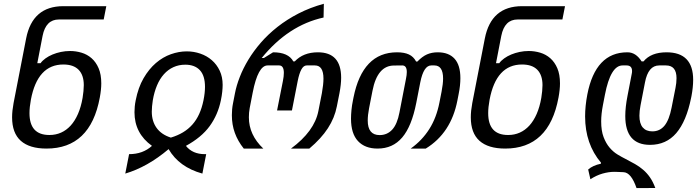

<svg xmlns="http://www.w3.org/2000/svg" viewBox="-20 -780 3659 1008"><path d="M224.1 0Q134.8 0 89.1 -40.8Q43.5 -81.5 43.5 -164.1Q43.5 -180.7 45.4 -199.5Q47.4 -218.3 51.3 -239.3L117.2 -578.1Q150.4 -747.6 312.5 -747.6H538.1L524.4 -677.7H289.1Q220.7 -677.7 203.6 -591.8L175.8 -448.2H192.9Q202.6 -461.9 219 -473.6Q235.4 -485.4 255.9 -493.9Q276.4 -502.4 299.8 -507.3Q323.2 -512.2 347.7 -512.2Q378.4 -512.2 408 -503.4Q437.5 -494.6 460.7 -474.4Q483.9 -454.1 497.8 -421.6Q511.7 -389.2 511.7 -342.3Q511.7 -309.6 503.9 -267.6Q479 -133.3 408.9 -66.7Q338.9 0 224.1 0ZM240.2 -71.3Q272.5 -71.3 300.5 -83.7Q328.6 -96.2 351.1 -120.8Q373.5 -145.5 389.4 -181.9Q405.3 -218.3 413.6 -266.1Q416.5 -283.7 418.2 -301.5Q419.9 -319.3 419.9 -333Q419.9 -385.7 392.8 -413.6Q365.7 -441.4 312.5 -441.4Q176.8 -441.4 142.1 -256.3Q134.8 -216.8 134.8 -186Q134.8 -71.3 238.8 -71.3Z M657.7 29.3Q730 29.3 777.8 -14.2Q686 -80.1 686 -190.9Q686 -205.1 687.5 -220.9Q689 -236.8 692.4 -253.4Q705.6 -320.8 733.6 -369.1Q761.7 -417.5 798.3 -449Q835 -480.5 877.2 -495.4Q919.4 -510.3 960.4 -510.3Q997.6 -510.3 1031.7 -498.5Q1065.9 -486.8 1092 -464.1Q1118.2 -441.4 1133.5 -408.7Q1148.9 -376 1148.9 -334.5Q1148.9 -318.8 1146.7 -297.9Q1144.5 -276.9 1139.6 -253.4Q1124 -177.2 1080.8 -117.9Q1037.6 -58.6 956.1 -14.2Q990.7 29.3 1055.2 29.3H1062.5L1042.5 131.3Q920.4 97.7 865.2 2.9Q809.1 50.3 752.2 82.3Q695.3 114.3 637.7 131.3ZM877 -57.6Q912.6 -68.4 940.7 -85.2Q968.8 -102.1 990 -126Q1011.2 -149.9 1025.6 -181.4Q1040 -212.9 1048.3 -253.4Q1056.2 -292.5 1056.2 -323.7Q1056.2 -382.8 1029.3 -411.6Q1002.4 -440.4 952.6 -440.4Q918.9 -440.4 890.6 -427.5Q862.3 -414.6 840.6 -390.4Q818.8 -366.2 804.2 -331.5Q789.6 -296.9 782.2 -253.4Q779.8 -238.3 778.3 -222.2Q776.9 -206.1 776.9 -193.8Q776.9 -143.6 802.2 -108.4Q827.6 -73.2 877 -57.6Z M1259.8 0Q1228.5 -39.1 1212.9 -82.3Q1197.3 -125.5 1197.3 -175.3Q1197.3 -190.4 1198.7 -206.5Q1200.2 -222.7 1203.6 -239.3L1213.4 -289.6Q1221.2 -330.6 1238.8 -375.7Q1256.3 -420.9 1283.9 -466.6Q1311.5 -512.2 1349.6 -556.2Q1387.7 -600.1 1437 -638.9Q1486.3 -677.7 1546.9 -709Q1607.4 -740.2 1680.2 -760.3L1678.7 -688Q1493.7 -647.5 1354 -475.6H1365.7L1413.6 -505.4Q1494.1 -505.4 1520 -457.5H1527.3Q1572.3 -505.4 1648.9 -505.4Q1771 -505.4 1771 -372.1Q1771 -336.9 1762.2 -291L1748.5 -221.7Q1736.8 -161.1 1701.4 -106.7Q1666 -52.2 1604 0H1507.8Q1630.4 -90.3 1651.4 -196.8L1669.9 -291Q1673.8 -312.5 1676 -332.3Q1678.2 -352.1 1678.2 -367.2Q1678.2 -436.5 1633.3 -436.5H1590.3Q1573.7 -436.5 1562.3 -415.5Q1550.8 -394.5 1543 -355L1512.7 -200.2H1434.6L1465.3 -355Q1470.2 -379.4 1470.2 -397.5Q1470.2 -436.5 1445.3 -436.5H1384.8Q1334.5 -436.5 1306.6 -293.5L1291 -212.9Q1288.6 -201.2 1287.6 -188.2Q1286.6 -175.3 1286.6 -164.1Q1286.6 -71.8 1362.3 0H1259.8Z M1962.4 0Q1896 0 1859.4 -39.3Q1822.8 -78.6 1822.8 -156.7Q1822.8 -177.2 1825.2 -202.4Q1827.6 -227.5 1833 -253.4L1835.9 -268.1Q1859.4 -386.2 1916.5 -445.8Q1973.6 -505.4 2064.5 -505.4Q2102.5 -505.4 2126.7 -494.1Q2150.9 -482.9 2164.6 -457H2171.4Q2196.8 -483.4 2221.7 -494.4Q2246.6 -505.4 2278.3 -505.4Q2335.9 -505.4 2366.5 -471.7Q2397 -438 2397 -369.6Q2397 -351.6 2394.8 -330.3Q2392.6 -309.1 2387.7 -285.2L2381.3 -252.4Q2348.1 -81.5 2215.3 0H2136.2Q2195.8 -42.5 2233.6 -102.1Q2271.5 -161.6 2287.1 -242.2L2298.3 -299.3Q2302.2 -319.8 2304.2 -336.7Q2306.2 -353.5 2306.2 -367.7Q2306.2 -436.5 2260.3 -436.5H2244.1Q2204.1 -436.5 2186.5 -347.7L2165.5 -240.2Q2153.3 -178.2 2135 -133.1Q2116.7 -87.9 2091.6 -58.3Q2066.4 -28.8 2034.2 -14.4Q2002 0 1962.4 0ZM1973.1 -70.8Q2012.7 -70.8 2039.1 -99.4Q2065.4 -127.9 2077.1 -189.5L2111.3 -365.7Q2115.7 -386.7 2115.7 -401.9Q2115.7 -436.5 2091.8 -436.5L2049.3 -436H2048.8Q1961.4 -436 1935.5 -303.2L1917.5 -210.9Q1910.6 -175.3 1910.6 -147.5Q1910.6 -70.8 1973.1 -70.8Z M2632.3 0Q2543 0 2497.3 -40.8Q2451.7 -81.5 2451.7 -164.1Q2451.7 -180.7 2453.6 -199.5Q2455.6 -218.3 2459.5 -239.3L2525.4 -578.1Q2558.6 -747.6 2720.7 -747.6H2946.3L2932.6 -677.7H2697.3Q2628.9 -677.7 2611.8 -591.8L2584 -448.2H2601.1Q2610.8 -461.9 2627.2 -473.6Q2643.6 -485.4 2664.1 -493.9Q2684.6 -502.4 2708 -507.3Q2731.4 -512.2 2755.9 -512.2Q2786.6 -512.2 2816.2 -503.4Q2845.7 -494.6 2868.9 -474.4Q2892.1 -454.1 2906 -421.6Q2919.9 -389.2 2919.9 -342.3Q2919.9 -309.6 2912.1 -267.6Q2887.2 -133.3 2817.1 -66.7Q2747.1 0 2632.3 0ZM2648.4 -71.3Q2680.7 -71.3 2708.7 -83.7Q2736.8 -96.2 2759.3 -120.8Q2781.7 -145.5 2797.6 -181.9Q2813.5 -218.3 2821.8 -266.1Q2824.7 -283.7 2826.4 -301.5Q2828.1 -319.3 2828.1 -333Q2828.1 -385.7 2801 -413.6Q2773.9 -441.4 2720.7 -441.4Q2585 -441.4 2550.3 -256.3Q2543 -216.8 2543 -186Q2543 -71.3 2647 -71.3Z M3321.8 207.5Q3293.9 126 3253.9 124Q3233.4 123 3222.2 122.6Q3210.9 122.1 3205.1 122.1Q3175.8 122.1 3143.3 131.3Q3110.8 140.6 3079.6 161.1L3067.9 109.9Q3092.3 88.4 3134.3 79.6L3135.3 74.2Q3051.8 -24.4 3051.8 -168.9Q3051.8 -223.1 3063.5 -284.2Q3106.4 -505.4 3273.4 -505.4H3274.4Q3318.4 -505.4 3348.6 -457.5H3358.4Q3397.5 -505.4 3479.5 -505.4Q3619.1 -505.4 3619.1 -360.8Q3619.1 -340.8 3616.7 -318.8Q3614.3 -296.9 3610.4 -276.4L3608.4 -266.6Q3583.5 -143.1 3530.5 -81.3Q3477.5 -19.5 3392.6 -19.5Q3262.7 -19.5 3262.7 -170.9Q3262.7 -217.3 3274.4 -276.9L3296.4 -391.1Q3298.3 -398.9 3298.3 -406.7Q3298.3 -436.5 3269.5 -436.5H3248.5Q3185.5 -436.5 3155.8 -282.2L3145.5 -229Q3136.2 -181.2 3136.2 -142.6Q3136.2 -93.3 3148.9 -60.1Q3161.6 -26.9 3180.7 -4.6Q3199.7 17.6 3221.9 31Q3244.1 44.4 3262.7 53.7Q3290.5 67.9 3314 81.3Q3337.4 94.7 3356.9 111.6Q3376.5 128.4 3392.3 151.1Q3408.2 173.8 3420.4 207ZM3404.8 -90.3Q3443.8 -90.3 3468.5 -120.1Q3493.2 -149.9 3505.9 -215.3L3526.4 -318.8Q3528.8 -330.1 3530.3 -344Q3531.7 -357.9 3531.7 -369.6Q3531.7 -436.5 3476.1 -436.5H3441.4Q3411.6 -436.5 3393.1 -414.1Q3374.5 -391.6 3366.2 -347.7L3342.8 -227.1Q3336.9 -196.3 3336.9 -172.9Q3336.9 -131.3 3354.5 -110.8Q3372.1 -90.3 3404.8 -90.3Z"/></svg>

Font: Hack
Style: Italic
Weight: 400
Italic angle: -11°
Monospace: yes
Designer: Christopher Simpkins
Foundry: Christopher Simpkins
Version: Version 2.019; ttfautohint (v1.4.1) -l 4 -r 80 -G 350 -x 0 -